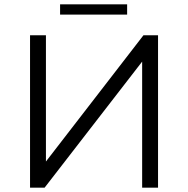

<svg xmlns="http://www.w3.org/2000/svg" viewBox="-20 -862 864 882"><path d="M118 -700H191V-120L639 -700H706V0H633V-579L185 0H118ZM256 -842H564V-795H256Z"/></svg>

Font: CMG Sans
Style: Regular
Weight: 400
Designer: Julieta Ulanovsky
Foundry: Julieta Ulanovsky
Version: Version 7.200